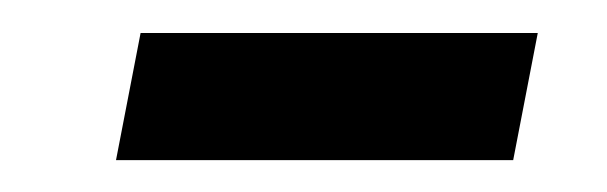

<svg xmlns="http://www.w3.org/2000/svg" viewBox="-20 -325 373 118"><path d="M310.5 -304.7 295.4 -226.6H51.3L66.4 -304.7Z"/></svg>

Font: Arimo
Style: Italic
Weight: 400
Italic angle: -12°
Designer: Steve Matteson
Foundry: Monotype Imaging Inc.
Version: Version 1.33